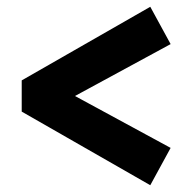

<svg xmlns="http://www.w3.org/2000/svg" viewBox="-20 -538 565 566"><path d="M423 8 44 -209V-301L423 -518L483 -408L201 -255L483 -102Z"/></svg>

Font: Our Lexend SemiBold
Style: Regular
Weight: 600
Designer: Bonnie Shaver-Troup, Thomas Jockin
Foundry: Lexend
Version: Version 1.007